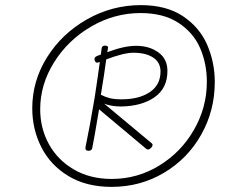

<svg xmlns="http://www.w3.org/2000/svg" viewBox="-20 -730 924 750"><path d="M819 -410Q819 -298 766 -204Q713 -110 620.5 -55Q528 0 416 0Q317 0 247 -42.5Q177 -85 141.5 -155Q106 -225 106 -307Q106 -414 164 -506.5Q222 -599 320 -654.5Q418 -710 530 -710Q630 -710 695 -666.5Q760 -623 789.5 -554.5Q819 -486 819 -410ZM788 -410Q788 -481 762 -541.5Q736 -602 677.5 -640.5Q619 -679 529 -679Q427 -679 336.5 -626.5Q246 -574 191.5 -487Q137 -400 137 -303Q137 -229 171 -167Q205 -105 268.5 -68Q332 -31 416 -31Q517 -31 602.5 -83.5Q688 -136 738 -223.5Q788 -311 788 -410ZM634 -453Q634 -385 583.5 -350Q533 -315 452 -314Q416 -314 387 -325L573 -170Q578 -165 575 -160Q574 -157 571 -153.5Q568 -150 565 -148Q559 -144 552 -148L367 -303Q363 -277 351 -209L341 -155Q340 -141 326 -141Q319 -141 316 -144Q313 -147 314 -155L331 -242L350 -350Q350 -352 362 -431L370 -488L367 -487Q361 -485 359 -485Q355 -485 352 -489.5Q349 -494 349 -499Q349 -508 361 -512L374 -517L377 -541Q379 -552 391 -552Q396 -552 399.5 -549.5Q403 -547 402 -543L399 -526Q464 -551 512 -551Q563 -551 598.5 -525.5Q634 -500 634 -453ZM607 -451Q607 -486 578.5 -505Q550 -524 501 -524Q464 -524 395 -498Q388 -444 374 -360Q391 -351 409 -346.5Q427 -342 455 -342Q523 -342 565 -370Q607 -398 607 -451Z"/></svg>

Font: Mali ExtraLight
Style: Italic
Weight: 275
Italic angle: -10°
Version: Version 1.000; ttfautohint (v1.6)